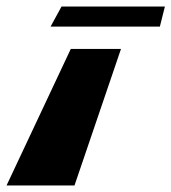

<svg xmlns="http://www.w3.org/2000/svg" viewBox="-34 -565 522 585"><path d="M468.4 -545 453.1 -484H120.1L153.4 -545ZM-14 0H193L334.7 -416H181.7Z"/></svg>

Font: Hussar Milosc
Style: Obl
Weight: 700
Foundry: Cannot Into Space Fonts
Version: Version 1.02